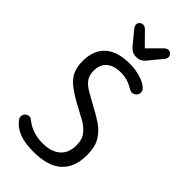

<svg xmlns="http://www.w3.org/2000/svg" viewBox="-248 -838 906 906"><g transform="rotate(45 205.0 -385.5)"><path d="M177 -291Q207 -275 236.5 -259Q266 -243 285.5 -219Q305 -195 305 -155Q305 -104 273.5 -76.5Q242 -49 184 -49Q120 -49 75 -83Q65 -91 61 -93Q57 -95 51 -95Q41 -95 33 -88.5Q25 -82 23 -73Q20 -62 26 -52Q47 -21 85 -5.5Q123 10 183 10Q278 10 325.5 -32.5Q373 -75 373 -158Q373 -212 353 -245.5Q333 -279 298.5 -302Q264 -325 221 -347Q190 -364 165.5 -378.5Q141 -393 127 -412Q113 -431 113 -462Q113 -503 138.5 -525Q164 -547 212 -547Q252 -547 286 -527Q295 -522 300 -519.5Q305 -517 307.5 -516.5Q310 -516 313 -516Q326 -516 335 -525Q344 -534 344 -547Q344 -563 325 -576Q306 -589 275.5 -597.5Q245 -606 210 -606Q129 -606 86.5 -568Q44 -530 44 -458Q44 -420 55.5 -393Q67 -366 96 -342.5Q125 -319 177 -291ZM209 -707 148 -769Q136 -781 125 -781Q115 -781 107.5 -774Q100 -767 100 -757Q100 -750 107 -739L155 -681Q169 -663 181 -656Q193 -649 209 -649Q226 -649 238 -656Q250 -663 264 -682L312 -740Q318 -748 318 -757Q318 -767 311 -774Q304 -781 294 -781Q283 -781 270 -768Z"/></g></svg>

Font: Beiruti
Style: Regular
Weight: 400
Designer: Arlette Boutros
Foundry: Boutros
Version: Version 1.41